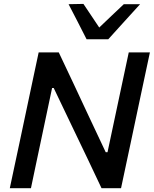

<svg xmlns="http://www.w3.org/2000/svg" viewBox="-20 -988 807 1008"><path d="M31.5 0Q44 -58.5 55.5 -113Q67 -167.5 81.5 -234.5L132 -473Q146.5 -542 158.5 -598Q170.5 -654 183 -713H288.5Q328.5 -628.5 366 -549Q403 -469.5 438.5 -394L535 -189H544.5L605 -473.5Q619.5 -542 631.5 -598Q643.5 -653.5 656 -713H767Q754 -653.5 742.5 -598Q730.5 -542 716 -473.5L665.5 -235Q651 -167.5 639.5 -113Q628 -58.5 615.5 0H513Q479 -72 442 -150Q404.5 -227.5 360.5 -320L262 -526H253.5L192 -235Q177.5 -167 166.2 -113Q155 -59 142.5 0ZM434.5 -782Q411 -828.5 387.2 -874.8Q363.5 -921 340 -966L418 -967.5Q438.5 -937 459.2 -906Q480 -875 501 -843.5Q534 -875 566 -905.5Q598 -935.5 630 -966H715.5Q673 -919.5 632 -874.2Q591 -829 548.5 -782Z"/></svg>

Font: Heraclito Medium
Style: Italic
Weight: 500
Italic angle: -12°
Designer: Kostas Bartsokas (font) & Cristiano Sobral (main changes)
Foundry: Kostas Bartsokas (font) & Cristiano Sobral (main changes)
Version: Version 1.00;July 8, 2020;FontCreator 13.0.0.2655 64-bit